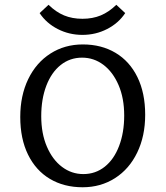

<svg xmlns="http://www.w3.org/2000/svg" viewBox="-20 -767 688 798"><path d="M64.2 -281Q64.2 -369.5 97.2 -438Q130.3 -506.5 189.6 -544.4Q248.8 -582.3 324.2 -582.3Q401.7 -582.3 460.3 -547.3Q518.8 -512.4 551.1 -446.6Q583.4 -380.7 583.4 -290Q583.4 -201.4 550.3 -133Q517.3 -64.5 458 -26.6Q398.7 11.3 323.4 11.3Q245.8 11.3 187.3 -23.6Q128.8 -58.5 96.5 -124.4Q64.2 -190.2 64.2 -281ZM496.2 -287Q496.2 -358.8 472.8 -413.3Q449.4 -467.7 409.8 -497.6Q370.2 -527.4 321.2 -527.4Q270.6 -527.4 232.2 -496.8Q193.7 -466.2 172.5 -410.7Q151.4 -355.1 151.4 -284Q151.4 -212.2 174.8 -157.7Q198.1 -103.2 237.8 -73.4Q277.4 -43.5 326.4 -43.5Q376.9 -43.5 415.4 -74.1Q453.9 -104.7 475 -160.3Q496.2 -215.9 496.2 -287ZM144.7 -712.6 181.7 -747.1Q212.3 -717.1 246.2 -703Q280.1 -688.9 322.6 -688.9Q365 -688.9 398.9 -703Q432.8 -717.1 463.4 -747.1L500.4 -712.6Q472.5 -670.5 425.1 -646.3Q377.8 -622 322.6 -622Q267.3 -622 220 -646.3Q172.6 -670.5 144.7 -712.6Z"/></svg>

Font: Playfair Micro SmCond SmLight
Style: Regular
Weight: 360
Width: 4
Designer: Claus Eggers Sørensen
Foundry: Claus Eggers Sørensen
Version: Version 2.100;Glyphs 3.2 (3219)